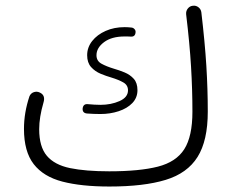

<svg xmlns="http://www.w3.org/2000/svg" viewBox="-20 -645 836 684"><path d="M65.4 -186Q65.4 -243.7 85 -302.2Q89.8 -313 100.6 -316.7Q111.3 -320.3 121.6 -315.4Q143.1 -305.7 134.8 -279.3Q119.6 -227.1 119.6 -184.6Q119.6 -122.1 147 -89.8Q174.3 -57.6 229.7 -46.1Q285.2 -34.7 369.1 -34.7Q477.1 -34.7 542.2 -51.3Q607.4 -67.9 636.5 -113.5Q665.5 -159.2 665.5 -247.1Q665.5 -325.7 660.6 -407.2Q655.8 -488.8 643.1 -594.2Q642.1 -606 649.2 -614.7Q656.2 -623.5 667 -624.5Q678.2 -626 687 -619.1Q695.8 -612.3 697.3 -601.1Q710 -493.2 715.1 -410.6Q720.2 -328.1 720.2 -247.1Q720.2 -144 683.8 -85.9Q647.5 -27.8 570.1 -4.2Q492.7 19.5 369.6 19.5Q270 19.5 202.4 2Q134.8 -15.6 100.1 -60.3Q65.4 -105 65.4 -186ZM462.9 -529.3Q461.4 -513.2 445.3 -514.6Q439.5 -515.1 434.3 -515.1Q429.2 -515.1 423.8 -515.1Q377.9 -515.1 350.8 -494.9Q323.7 -474.6 323.7 -448.2Q323.7 -427.7 341.6 -418Q359.4 -408.2 385.3 -400.4Q404.3 -395 423.8 -387Q443.4 -378.9 456.5 -364.3Q469.7 -349.6 469.7 -323.7Q469.7 -296.9 451.4 -277.8Q433.1 -258.8 402.8 -248.8Q372.6 -238.8 337.4 -238.8Q325.2 -238.8 313.2 -239.3Q301.3 -239.7 289.1 -240.7Q273.4 -242.7 274.4 -258.3Q276.4 -275.9 293.5 -273.9Q304.7 -272.9 315.9 -272.2Q327.1 -271.5 337.9 -271.5Q375.5 -271.5 405.8 -284.9Q436 -298.3 436 -323.2Q436 -341.8 419.4 -351.3Q402.8 -360.8 377 -368.7Q358.4 -374 338.4 -382.3Q318.4 -390.6 304.4 -406.2Q290.5 -421.9 290.5 -448.2Q290.5 -476.1 308.3 -498.8Q326.2 -521.5 356.4 -534.9Q386.7 -548.3 423.8 -548.3Q434.6 -548.3 447.8 -546.9Q454.6 -546.4 459.2 -541.3Q463.9 -536.1 462.9 -529.3Z"/></svg>

Font: Mikhak-DS1-FD Light
Style: Regular
Weight: 300
Designer: Amin Abedi
Version: Version 3.2